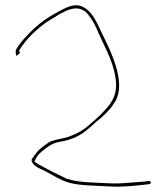

<svg xmlns="http://www.w3.org/2000/svg" viewBox="-20 -632 635 731"><path d="M40 -431C40 -426 41 -422 42 -419L45 -422H46C58 -431 57 -429 53 -438L52 -439L53 -440C80 -485 119 -520 160 -550H161C176 -559 193 -570 208 -579C232 -591 267 -612 300 -591H301V-590H303C319 -576 338 -546 347 -525C370 -467 409 -409 420 -334C431 -264 396 -229 366 -199V-198C352 -184 333 -168 318 -155C292 -132 260 -116 223 -106H221L194 -100C184 -97 173 -95 168 -91L147 -77C141 -72 134 -66 127 -60C119 -51 109 -38 101 -26C97 -16 110 0 130 9C163 23 197 47 229 59C273 76 339 74 401 78C448 81 507 74 549 69V68H550C551 68 554 68 554 62C554 61 552 57 548 57C537 59 528 60 506 61C474 63 437 68 401 66C342 63 281 64 232 48H231V47C199 32 165 15 135 -2C127 -5 119 -12 111 -16L112 -18C120 -41 135 -53 154 -67C168 -77 176 -84 195 -89L196 -90H197L223 -95C254 -102 274 -111 298 -127L324 -148C332 -155 340 -163 348 -170H349L350 -171C372 -189 396 -211 411 -234V-235L412 -236C464 -301 410 -420 378 -485C350 -540 334 -596 282 -611C255 -616 229 -602 203 -588C167 -569 137 -549 109 -523C85 -500 55 -469 40 -441ZM121 -36ZM127 -60ZM135 -2ZM194 -100ZM282 -611H283ZM297 -127H298ZM324 -148ZM412 -236Z"/></svg>

Font: Stray Cat
Style: Hl
Weight: 100
Version: Version 1.0